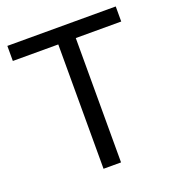

<svg xmlns="http://www.w3.org/2000/svg" viewBox="-118 -721 737 814"><g transform="rotate(-20 250.5 -314.5)"><path d="M6 -629H495V-561H290V0H211V-561H6Z"/></g></svg>

Font: Karla
Style: Regular
Weight: 400
Designer: Jonathan Pinhorn
Version: Version 1.000